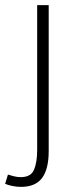

<svg xmlns="http://www.w3.org/2000/svg" viewBox="-53 -500 302 749"><path d="M29 229Q12 229 -5 225.5Q-22 222 -33 217L-22 181Q-13 184 0.5 187.5Q14 191 28 191Q68 191 80 161.5Q92 132 92 86V-480H137V89Q137 160 111 194.5Q85 229 29 229Z"/></svg>

Font: hySource Sans Pro Light
Style: Regular
Weight: 300
Designer: Paul D. Hunt
Foundry: Adobe Systems Incorporated
Version: Version 2.021;PS 2.000;hotconv 1.0.86;makeotf.lib2.5.63406